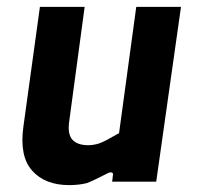

<svg xmlns="http://www.w3.org/2000/svg" viewBox="-20 -528 584 558"><path d="M181 10Q111 10 73.5 -32Q36 -74 48 -160L96 -508H226L181 -174Q176 -139 190 -122.5Q204 -106 237 -106Q248 -106 260.5 -109Q273 -112 289 -120.5Q305 -129 326 -141L376 -508H506L434 0H306L308 -18Q310 -25 305 -26.5Q300 -28 294 -25Q278 -17 263 -9.5Q248 -2 233 4Q221 7 208 8.5Q195 10 181 10Z"/></svg>

Font: Finlandica SemiBold
Style: Italic
Weight: 600
Italic angle: -8°
Designer: Niklas Ekholm, Juho Hiilivirta, Jaakko Suomalainen
Foundry: Helsinki Type Studio
Version: Version 1.063